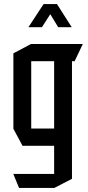

<svg xmlns="http://www.w3.org/2000/svg" viewBox="-20 -725 435 947"><path d="M74 202 46 134V133H247V-6H91L46 -90V-462L133 -508H388V-507L348 -423H335V157L248 202ZM134 -423V-91H247V-423ZM267 -591 228 -655 187 -591H121V-592L195 -705H260H261L333 -592V-591Z"/></svg>

Font: Foldit Thin
Style: Regular
Weight: 400
Version: Version 1.003